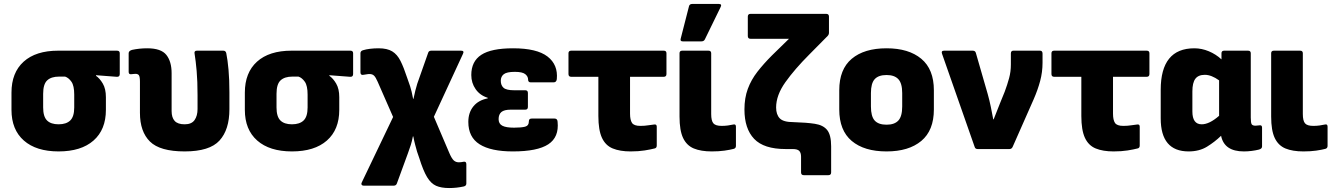

<svg xmlns="http://www.w3.org/2000/svg" viewBox="-20 -753 6739 970"><path d="M276 12Q163 12 100.5 -43Q38 -98 38 -198V-285Q38 -386 99.5 -441.5Q161 -497 274 -497H571Q585 -497 585 -484V-379Q585 -364 570 -365L465 -373V-370Q484 -357 499.5 -330.5Q515 -304 515 -262V-198Q515 -98 452.5 -43Q390 12 276 12ZM276 -125Q315 -125 335 -144.5Q355 -164 355 -210V-275Q355 -320 341 -340Q327 -360 309 -366H278Q239 -366 218.5 -347Q198 -328 198 -279V-210Q198 -164 217.5 -144.5Q237 -125 276 -125Z M913 12Q788 12 737.5 -38Q687 -88 687 -183V-340Q687 -365 682 -372.5Q677 -380 664 -380Q657 -380 652 -379Q647 -378 642 -378Q630 -377 630 -390V-484Q630 -496 647 -501Q684 -509 724 -509Q794 -509 820.5 -475.5Q847 -442 847 -383V-192Q847 -159 862.5 -142Q878 -125 913 -125Q948 -125 963 -146.5Q978 -168 978 -202V-272Q978 -343 973.5 -394.5Q969 -446 963 -482Q960 -497 975 -497H1108Q1120 -497 1123 -485Q1130 -451 1134.5 -401Q1139 -351 1139 -286V-201Q1139 -98 1089 -43Q1039 12 913 12Z M1455 12Q1342 12 1279.5 -43Q1217 -98 1217 -198V-285Q1217 -386 1278.5 -441.5Q1340 -497 1453 -497H1750Q1764 -497 1764 -484V-379Q1764 -364 1749 -365L1644 -373V-370Q1663 -357 1678.5 -330.5Q1694 -304 1694 -262V-198Q1694 -98 1631.5 -43Q1569 12 1455 12ZM1455 -125Q1494 -125 1514 -144.5Q1534 -164 1534 -210V-275Q1534 -320 1520 -340Q1506 -360 1488 -366H1457Q1418 -366 1397.5 -347Q1377 -328 1377 -279V-210Q1377 -164 1396.5 -144.5Q1416 -125 1455 -125Z M2249 197Q2209 197 2183 185.5Q2157 174 2137.5 141.5Q2118 109 2098 45L2087 13Q2082 -5 2077.5 -21.5Q2073 -38 2068 -64H2066Q2061 -38 2055.5 -21Q2050 -4 2041 21L1985 174Q1981 185 1969 185H1817Q1810 185 1807 180Q1804 175 1808 168L1966 -162L1888 -340Q1878 -363 1869.5 -371Q1861 -379 1847 -379Q1839 -379 1832 -377.5Q1825 -376 1816 -375Q1801 -372 1801 -388V-484Q1801 -495 1813 -499Q1829 -504 1849.5 -506.5Q1870 -509 1893 -509Q1936 -509 1961.5 -493.5Q1987 -478 2003.5 -445Q2020 -412 2037 -360L2052 -317Q2056 -304 2059.5 -290Q2063 -276 2067 -254H2069Q2078 -298 2088 -330L2143 -486Q2146 -497 2159 -497H2309Q2327 -497 2319 -481L2172 -163L2250 20Q2262 48 2272.5 57.5Q2283 67 2298 67Q2309 67 2323 64Q2336 62 2336 77V174Q2336 186 2323 189Q2287 197 2249 197Z M2571 12Q2460 12 2403 -24Q2346 -60 2346 -137Q2346 -184 2371.5 -215.5Q2397 -247 2444 -256V-259Q2405 -271 2383 -302.5Q2361 -334 2361 -374Q2361 -443 2411.5 -476Q2462 -509 2572 -509Q2692 -509 2746 -467.5Q2800 -426 2793 -353Q2791 -337 2777 -337H2661Q2648 -337 2648 -351Q2648 -367 2633.5 -378.5Q2619 -390 2581 -390Q2540 -390 2525 -378Q2510 -366 2510 -345Q2510 -322 2524 -309.5Q2538 -297 2578 -297H2634Q2647 -297 2647 -283V-213Q2647 -199 2634 -199H2561Q2527 -199 2513 -187Q2499 -175 2499 -151Q2499 -128 2517.5 -118Q2536 -108 2577 -108Q2614 -108 2633 -113Q2652 -118 2652 -141Q2652 -154 2666 -154H2782Q2796 -154 2797 -138Q2805 -60 2750 -24Q2695 12 2571 12Z M3166 12Q3112 12 3075.5 -3Q3039 -18 3021 -57Q3003 -96 3003 -167V-365H2866Q2852 -365 2852 -379V-484Q2852 -497 2866 -497H3333Q3347 -497 3347 -484V-379Q3347 -365 3333 -365H3163V-179Q3163 -147 3173 -132Q3183 -117 3215 -117Q3237 -117 3255 -120Q3273 -123 3285 -124Q3298 -126 3298 -113V-18Q3298 -5 3287 -3Q3268 2 3237 7Q3206 12 3166 12Z M3576 12Q3521 12 3485 -3Q3449 -18 3431 -56Q3413 -94 3413 -164V-484Q3413 -497 3427 -497H3559Q3573 -497 3573 -484V-177Q3573 -143 3584 -130Q3595 -117 3626 -117Q3642 -117 3657 -119Q3672 -121 3685 -124Q3698 -127 3698 -113V-16Q3698 -4 3687 -1Q3668 4 3640 8Q3612 12 3576 12ZM3429 -544Q3415 -544 3419 -558L3461 -722Q3464 -733 3477 -733H3612Q3629 -733 3620 -716L3541 -554Q3536 -544 3524 -544Z M4041 132Q4027 132 4027 118V39Q4027 19 4018 9.5Q4009 0 3985 0H3949Q3839 0 3790 -51.5Q3741 -103 3741 -200Q3741 -258 3758 -304Q3775 -350 3806.5 -390.5Q3838 -431 3880 -473L3966 -557H3772Q3758 -557 3758 -571V-669Q3758 -683 3772 -683H4154Q4168 -683 4168 -669V-588Q4168 -578 4161 -571L4069 -478Q3995 -404 3948 -338Q3901 -272 3901 -210Q3901 -174 3919.5 -155Q3938 -136 3988 -136Q4055 -134 4097 -127.5Q4139 -121 4159 -96Q4179 -71 4179 -14V118Q4179 132 4165 132Z M4459 12Q4346 12 4283 -41Q4220 -94 4220 -200V-297Q4220 -403 4283 -456Q4346 -509 4459 -509Q4571 -509 4634.5 -456Q4698 -403 4698 -297V-200Q4698 -94 4634.5 -41Q4571 12 4459 12ZM4459 -123Q4499 -123 4518.5 -144Q4538 -165 4538 -215V-283Q4538 -332 4518.5 -353Q4499 -374 4459 -374Q4418 -374 4399 -353Q4380 -332 4380 -283V-215Q4380 -165 4399 -144Q4418 -123 4459 -123Z M4919 0Q4907 0 4904 -11L4739 -482Q4734 -497 4750 -497H4894Q4907 -497 4910 -486L4970 -278Q4979 -246 4985.5 -214Q4992 -182 4998 -150H5000Q5008 -170 5016 -190.5Q5024 -211 5032 -231L5056 -290Q5069 -325 5078 -358Q5087 -391 5087 -427V-483Q5087 -497 5100 -497H5234Q5247 -497 5247 -482V-436Q5247 -389 5235 -344Q5223 -299 5202 -251L5096 -11Q5091 0 5080 0Z M5606 12Q5552 12 5515.5 -3Q5479 -18 5461 -57Q5443 -96 5443 -167V-365H5306Q5292 -365 5292 -379V-484Q5292 -497 5306 -497H5773Q5787 -497 5787 -484V-379Q5787 -365 5773 -365H5603V-179Q5603 -147 5613 -132Q5623 -117 5655 -117Q5677 -117 5695 -120Q5713 -123 5725 -124Q5738 -126 5738 -113V-18Q5738 -5 5727 -3Q5708 2 5677 7Q5646 12 5606 12Z M5985 12Q5844 12 5844 -155V-299Q5844 -509 6014 -509Q6051 -509 6087 -494Q6123 -479 6151 -453V-484Q6151 -497 6165 -497H6285Q6299 -497 6299 -484V-159Q6299 -133 6303.5 -125.5Q6308 -118 6323 -118Q6330 -118 6334.5 -119Q6339 -120 6345 -120Q6356 -121 6356 -108V-13Q6356 -1 6339 3Q6323 7 6303 9.5Q6283 12 6264 12Q6165 12 6149 -67Q6117 -36 6078 -12Q6039 12 5985 12ZM6004 -190Q6004 -125 6051 -125Q6090 -125 6139 -168V-347Q6100 -375 6067 -375Q6034 -375 6019 -355Q6004 -335 6004 -291Z M6565 12Q6510 12 6474 -3Q6438 -18 6420 -56Q6402 -94 6402 -164V-484Q6402 -497 6416 -497H6548Q6562 -497 6562 -484V-177Q6562 -143 6573 -130Q6584 -117 6615 -117Q6631 -117 6646 -119Q6661 -121 6674 -124Q6687 -127 6687 -113V-16Q6687 -4 6676 -1Q6657 4 6629 8Q6601 12 6565 12Z"/></svg>

Font: Sofia Sans Black
Style: Regular
Weight: 900
Designer: Botio Nikoltchev, Ani Petrova
Foundry: lettersoup
Version: Version 4.100; ttfautohint (v1.8.3)